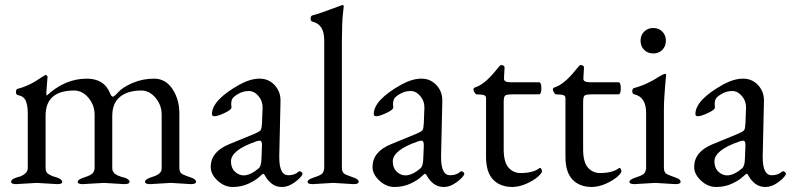

<svg xmlns="http://www.w3.org/2000/svg" viewBox="-20 -725 3128 759"><path d="M160.2 -268.1V-62Q160.2 -43 171.9 -36.6Q183.6 -30.3 187 -28.8Q226.1 -19 226.1 -5.9Q226.1 2.9 206.1 2.9L125 -2L43.9 2.9Q23.9 2.9 23.9 -6.3Q23.9 -15.6 40.5 -21.5Q57.1 -27.3 59.6 -27.3Q62 -28.3 69.8 -32.2Q89.8 -43 89.8 -62V-276.9Q89.8 -307.6 82 -326.2Q74.2 -344.7 50.8 -349.1Q43 -350.6 43 -361.3Q43 -372.1 49.8 -374Q95.7 -385.3 145 -419.9Q157.2 -427.7 160.2 -428.7Q163.1 -429.7 168 -422.9L163.1 -358.9Q163.1 -349.1 165 -347.2Q236.8 -414.1 323.2 -414.1Q393.1 -414.1 416 -354Q420.9 -342.8 426.3 -342.8Q431.6 -342.8 448.2 -361.3Q464.8 -379.9 503.9 -397Q543.9 -414.1 589.4 -414.1Q634.8 -414.1 662.1 -372.6Q689.5 -331.1 689 -274.9V-62Q689 -42 701.7 -36.1Q713.9 -30.3 734.4 -23.4Q754.9 -16.6 754.9 -6.8Q754.9 2.9 734.9 2.9L655.8 -2L573.2 2.9Q553.2 2.9 553.2 -6.3Q553.2 -15.6 576.2 -23.9Q577.1 -23.9 580.1 -24.9Q613.3 -34.7 618.2 -51.8Q619.1 -56.6 619.1 -62V-272Q619.1 -309.1 595.2 -337.9Q571.3 -366.7 539.1 -367.2Q485.8 -367.2 455.1 -342.8Q424.3 -318.4 423.8 -268.1V-62Q423.8 -50.8 426.8 -47.4Q429.7 -43.9 430.7 -41.5Q431.6 -39.1 436 -37.1Q439.9 -35.2 441.4 -33.7Q442.4 -32.2 448.2 -30.3Q454.1 -28.3 459 -26.4Q463.9 -23.9 469.2 -23.9Q492.2 -16.6 492.2 -6.8Q492.2 2.9 472.2 2.9L390.1 -2L307.1 2.9Q287.1 2.9 287.1 -6.3Q287.1 -15.6 314.9 -24.4Q342.8 -33.2 348.6 -43Q354.5 -52.7 354 -62V-272Q354 -309.1 330.1 -337.9Q306.2 -366.7 273.9 -367.2Q160.2 -367.2 160.2 -268.1Z M817.9 -273.9Q817.9 -330.1 928.7 -391.6Q970.7 -414.1 1006.3 -414.1Q1042 -414.1 1065.9 -388.2Q1089.8 -362.3 1088.9 -325.2L1084 -108.9V-103Q1084 -32.2 1119.6 -32.2Q1144.5 -32.2 1159.7 -45.9Q1163.6 -49.8 1169.4 -46.4Q1175.3 -43 1175.8 -37.1V-36.1Q1169.9 -22.9 1145 -4.4Q1119.6 14.2 1095.2 14.2Q1070.8 14.2 1054.2 1Q1037.6 -12.7 1030.8 -25.4Q1023.9 -38.1 1021 -38.1Q1018.1 -38.1 1003.9 -24.9Q989.7 -11.7 962.4 1Q935.1 13.7 901.4 14.2Q867.7 14.6 840.3 -10.7Q813 -36.1 813 -64.9Q813 -125 885.7 -154.8L987.8 -196.8Q1006.8 -205.1 1010.7 -210.9Q1014.6 -216.8 1015.6 -236.8L1018.1 -298.8V-300.8Q1018.1 -326.2 1001.5 -345.7Q984.9 -365.2 963.4 -365.2Q941.9 -365.2 922.9 -354.5Q903.8 -343.8 898.9 -335Q894 -326.2 894 -314L895 -299.8Q895 -291 866.7 -277.8Q817.9 -255.4 817.9 -273.9ZM893.1 -86.9Q893.1 -61 908.7 -46.4Q946.3 -11.7 1002 -59.1Q1013.2 -67.9 1013.7 -99.1L1015.6 -147.9Q1016.6 -168.9 1006.8 -168.9Q1000 -168.9 992.7 -166Q893.1 -131.8 893.1 -86.9Z M1223.6 -24.4Q1252 -33.2 1256.8 -43Q1261.7 -52.7 1261.7 -62V-565.9Q1261.7 -628.9 1215.8 -639.2Q1208 -640.6 1208 -651.4Q1208 -662.1 1214.8 -664.1Q1239.7 -669.9 1330.6 -704.1H1331.5L1332.5 -705.1Q1338.9 -705.1 1338.9 -700.2Q1338.9 -695.3 1335.4 -668Q1332 -640.6 1331.5 -562V-62Q1331.5 -42 1344.2 -36.1Q1356.9 -30.3 1377.4 -23.4Q1397.9 -16.6 1397.9 -6.8Q1397.9 2.9 1377.9 2.9L1296.9 -2L1215.8 2.9Q1195.8 2.9 1195.8 -6.3Q1195.8 -15.6 1223.6 -24.4Z M1457.5 -273.9Q1457.5 -330.1 1568.4 -391.6Q1610.4 -414.1 1646 -414.1Q1681.6 -414.1 1705.6 -388.2Q1729.5 -362.3 1728.5 -325.2L1723.6 -108.9V-103Q1723.6 -32.2 1759.3 -32.2Q1784.2 -32.2 1799.3 -45.9Q1803.2 -49.8 1809.1 -46.4Q1814.9 -43 1815.4 -37.1V-36.1Q1809.6 -22.9 1784.7 -4.4Q1759.3 14.2 1734.9 14.2Q1710.4 14.2 1693.8 1Q1677.2 -12.7 1670.4 -25.4Q1663.6 -38.1 1660.6 -38.1Q1657.7 -38.1 1643.6 -24.9Q1629.4 -11.7 1602.1 1Q1574.7 13.7 1541 14.2Q1507.3 14.6 1480 -10.7Q1452.6 -36.1 1452.6 -64.9Q1452.6 -125 1525.4 -154.8L1627.4 -196.8Q1646.5 -205.1 1650.4 -210.9Q1654.3 -216.8 1655.3 -236.8L1657.7 -298.8V-300.8Q1657.7 -326.2 1641.1 -345.7Q1624.5 -365.2 1603 -365.2Q1581.5 -365.2 1562.5 -354.5Q1543.5 -343.8 1538.6 -335Q1533.7 -326.2 1533.7 -314L1534.7 -299.8Q1534.7 -291 1506.3 -277.8Q1457.5 -255.4 1457.5 -273.9ZM1532.7 -86.9Q1532.7 -61 1548.3 -46.4Q1585.9 -11.7 1641.6 -59.1Q1652.8 -67.9 1653.3 -99.1L1655.3 -147.9Q1656.2 -168.9 1646.5 -168.9Q1639.6 -168.9 1632.3 -166Q1532.7 -131.8 1532.7 -86.9Z M2005.4 14.2Q1956.1 13.7 1928.7 -15.6Q1901.4 -44.9 1901.4 -105V-336.9Q1901.4 -345.7 1894 -348.6Q1886.7 -351.6 1863.3 -352.1Q1860.4 -352.1 1856 -359.4Q1851.6 -366.2 1851.6 -371.1Q1851.6 -376 1856.4 -378.9Q1896 -390.6 1942.4 -449.2Q1957.5 -468.3 1960.4 -467.8Q1974.6 -467.8 1974.6 -458L1972.2 -414.1Q1972.2 -399.9 1996.6 -399.9H2110.4Q2120.1 -399.9 2120.1 -376Q2120.1 -352.1 2110.4 -352.1H2011.2Q1984.4 -352.1 1978 -348.1Q1971.7 -344.2 1971.2 -324.2V-134.8Q1971.2 -84 1990.2 -62.5Q2009.3 -41 2037.6 -41Q2087.4 -41 2112.3 -60.1Q2116.2 -63 2119.1 -58.6Q2122.1 -54.7 2122.6 -47.9Q2122.6 -41 2106.4 -26.4Q2089.8 -11.7 2061.5 1Q2033.2 13.7 2005.4 14.2Z M2319.3 14.2Q2270 13.7 2242.7 -15.6Q2215.3 -44.9 2215.3 -105V-336.9Q2215.3 -345.7 2208 -348.6Q2200.7 -351.6 2177.2 -352.1Q2174.3 -352.1 2169.9 -359.4Q2165.5 -366.2 2165.5 -371.1Q2165.5 -376 2170.4 -378.9Q2210 -390.6 2256.3 -449.2Q2271.5 -468.3 2274.4 -467.8Q2288.6 -467.8 2288.6 -458L2286.1 -414.1Q2286.1 -399.9 2310.5 -399.9H2424.3Q2434.1 -399.9 2434.1 -376Q2434.1 -352.1 2424.3 -352.1H2325.2Q2298.3 -352.1 2292 -348.1Q2285.6 -344.2 2285.2 -324.2V-134.8Q2285.2 -84 2304.2 -62.5Q2323.2 -41 2351.6 -41Q2401.4 -41 2426.3 -60.1Q2430.2 -63 2433.1 -58.6Q2436 -54.7 2436.5 -47.9Q2436.5 -41 2420.4 -26.4Q2403.8 -11.7 2375.5 1Q2347.2 13.7 2319.3 14.2Z M2496.1 -24.4Q2524.4 -33.2 2529.3 -43Q2534.2 -52.7 2534.2 -62V-278.8Q2534.2 -341.8 2487.3 -352.1Q2479.5 -353.5 2479.5 -364.3Q2479.5 -375 2486.3 -377Q2535.2 -389.2 2588.4 -423.8Q2613.3 -439 2613.3 -429.2Q2604.5 -337.4 2604.5 -293.9V-62Q2604.5 -42 2617.2 -36.1Q2629.9 -30.3 2649.9 -23.4Q2670.4 -16.6 2670.4 -6.8Q2670.4 2.9 2650.4 2.9L2569.3 -2L2488.3 2.9Q2468.3 2.9 2468.3 -6.3Q2468.3 -15.6 2496.1 -24.4ZM2562.5 -614.3Q2585 -614.3 2598.6 -599.6Q2612.3 -585.9 2612.3 -564Q2612.3 -542 2598.1 -527.8Q2584 -513.7 2562.5 -513.7Q2541 -513.7 2526.4 -527.8Q2512.2 -542 2512.2 -564Q2512.2 -585.9 2526.4 -600.1Q2540.5 -614.3 2562.5 -614.3Z M2729 -273.9Q2729 -330.1 2839.8 -391.6Q2881.8 -414.1 2917.5 -414.1Q2953.1 -414.1 2977.1 -388.2Q3001 -362.3 3000 -325.2L2995.1 -108.9V-103Q2995.1 -32.2 3030.8 -32.2Q3055.7 -32.2 3070.8 -45.9Q3074.7 -49.8 3080.6 -46.4Q3086.4 -43 3086.9 -37.1V-36.1Q3081.1 -22.9 3056.2 -4.4Q3030.8 14.2 3006.3 14.2Q2981.9 14.2 2965.3 1Q2948.7 -12.7 2941.9 -25.4Q2935.1 -38.1 2932.1 -38.1Q2929.2 -38.1 2915 -24.9Q2900.9 -11.7 2873.5 1Q2846.2 13.7 2812.5 14.2Q2778.8 14.6 2751.5 -10.7Q2724.1 -36.1 2724.1 -64.9Q2724.1 -125 2796.9 -154.8L2898.9 -196.8Q2918 -205.1 2921.9 -210.9Q2925.8 -216.8 2926.8 -236.8L2929.2 -298.8V-300.8Q2929.2 -326.2 2912.6 -345.7Q2896 -365.2 2874.5 -365.2Q2853 -365.2 2834 -354.5Q2814.9 -343.8 2810.1 -335Q2805.2 -326.2 2805.2 -314L2806.2 -299.8Q2806.2 -291 2777.8 -277.8Q2729 -255.4 2729 -273.9ZM2804.2 -86.9Q2804.2 -61 2819.8 -46.4Q2857.4 -11.7 2913.1 -59.1Q2924.3 -67.9 2924.8 -99.1L2926.8 -147.9Q2927.7 -168.9 2918 -168.9Q2911.1 -168.9 2903.8 -166Q2804.2 -131.8 2804.2 -86.9Z"/></svg>

Font: EBGaramond
Style: Regular
Weight: 400
Version: Version 000.012g